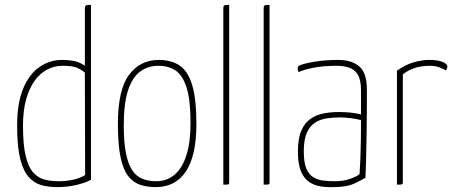

<svg xmlns="http://www.w3.org/2000/svg" viewBox="-20 -755 1865 785"><path d="M213 10Q179 10 149.5 2Q120 -6 97.5 -31Q75 -56 62.5 -106Q50 -156 50 -241Q50 -334 75 -393.5Q100 -453 142 -481.5Q184 -510 233 -510Q262 -510 285 -505Q308 -500 327 -486V-720Q327 -728 329.5 -731Q332 -734 338 -734.5Q344 -735 352 -735V-20Q328 -7 291.5 1.5Q255 10 213 10ZM220 -14Q250 -14 278 -20Q306 -26 328 -39L327 -458Q308 -474 289 -480Q270 -486 236 -486Q202 -486 172.5 -470.5Q143 -455 121 -424Q99 -393 86.5 -347.5Q74 -302 74 -241Q74 -163 85 -117.5Q96 -72 115.5 -50Q135 -28 161.5 -21Q188 -14 220 -14Z M617 10Q583 10 554.5 1Q526 -8 505 -34Q484 -60 473 -111.5Q462 -163 462 -248Q462 -388 507.5 -449Q553 -510 629 -510Q680 -510 714 -487.5Q748 -465 765.5 -408Q783 -351 783 -248Q783 -118 740 -54Q697 10 617 10ZM618 -14Q662 -14 693.5 -40.5Q725 -67 742 -120Q759 -173 759 -252Q759 -346 743 -396.5Q727 -447 698 -466.5Q669 -486 628 -486Q585 -486 553 -462.5Q521 -439 503.5 -385.5Q486 -332 486 -241Q486 -173 495 -128.5Q504 -84 520.5 -59Q537 -34 562 -24Q587 -14 618 -14Z M893 0V-720Q893 -728 895 -731Q897 -734 902.5 -734.5Q908 -735 917 -735V-10Q917 -5 916 -3Q915 -1 910 -0.5Q905 0 893 0Z M1058 0V-720Q1058 -728 1060 -731Q1062 -734 1067.5 -734.5Q1073 -735 1082 -735V-10Q1082 -5 1081 -3Q1080 -1 1075 -0.5Q1070 0 1058 0Z M1343 10Q1316 11 1290.5 7Q1265 3 1244 -11Q1223 -25 1210.5 -54.5Q1198 -84 1198 -135Q1198 -189 1212 -221Q1226 -253 1250 -269.5Q1274 -286 1304 -291.5Q1334 -297 1365 -297Q1391 -297 1414.5 -294.5Q1438 -292 1456 -287Q1456 -287 1456 -305.5Q1456 -324 1456 -347.5Q1456 -371 1456 -385Q1456 -428 1443 -449.5Q1430 -471 1407.5 -478.5Q1385 -486 1357 -486Q1300 -486 1259 -477.5Q1218 -469 1201 -460Q1199 -464 1198 -466.5Q1197 -469 1197 -473Q1197 -478 1198 -481.5Q1199 -485 1202 -486Q1219 -495 1264.5 -502.5Q1310 -510 1362 -510Q1418 -510 1449 -483.5Q1480 -457 1480 -389V-323Q1480 -266 1479 -213.5Q1478 -161 1477 -114.5Q1476 -68 1474 -28Q1462 -21 1430.5 -5.5Q1399 10 1343 10ZM1350 -14Q1384 -14 1412 -24Q1440 -34 1450 -43Q1452 -70 1453.5 -107Q1455 -144 1455.5 -185Q1456 -226 1456 -264Q1437 -269 1413 -272Q1389 -275 1370 -275Q1342 -275 1315.5 -271Q1289 -267 1268 -253.5Q1247 -240 1234.5 -212Q1222 -184 1222 -136Q1222 -91 1232.5 -66Q1243 -41 1261.5 -30Q1280 -19 1303 -16.5Q1326 -14 1350 -14Z M1603 0V-466Q1638 -491 1672 -500.5Q1706 -510 1734 -510Q1769 -510 1789 -502Q1809 -494 1809 -483Q1809 -479 1807 -474Q1805 -469 1803 -467Q1792 -474 1775.5 -480Q1759 -486 1736 -486Q1705 -486 1677.5 -477.5Q1650 -469 1627 -451V-10Q1627 -5 1625.5 -3Q1624 -1 1619 -0.5Q1614 0 1603 0Z"/></svg>

Font: Yanone Kaffeesatz ExtraLight
Style: Regular
Weight: 200
Designer: Yanone (Cyrillic: Daniel Pouzeot, Huerta Tipografica, and Cyreal)
Foundry: Yanone
Version: Version 2.003